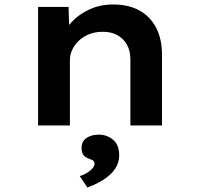

<svg xmlns="http://www.w3.org/2000/svg" viewBox="-20 -560 889 857"><path d="M150 0V-529H286L290 -399L254 -389Q269 -429 301 -463Q333 -497 380.5 -518.5Q428 -540 484 -540Q556 -540 604.5 -512Q653 -484 678 -434Q703 -384 703 -317V0H562V-296Q562 -334 546 -361.5Q530 -389 502 -404Q474 -419 436 -418Q404 -418 377 -407Q350 -396 331 -377.5Q312 -359 302 -337Q292 -315 292 -293V0H222Q192 0 174 0Q156 0 150 0ZM370 277 336 226Q350 222 365 213.5Q380 205 391 193.5Q402 182 402 170Q402 161 396 157Q390 153 379 149Q361 143 352.5 132Q344 121 344 101Q344 71 366 56Q388 41 421 41Q458 41 485 64Q512 87 512 133Q512 160 500.5 182Q489 204 469 221.5Q449 239 423.5 253Q398 267 370 277Z"/></svg>

Font: Lexend Giga SemiBold
Style: Regular
Weight: 600
Designer: Bonnie Shaver-Troup, Thomas Jockin
Foundry: Lexend
Version: Version 1.007